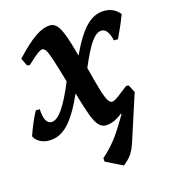

<svg xmlns="http://www.w3.org/2000/svg" viewBox="-103 -553 735 835"><g transform="rotate(-15 264.0 -135.0)"><path d="M67 12Q43 12 25 2Q7 -8 -1 -25Q7 -49 19.5 -79Q32 -109 44 -130H62Q63 -98 72 -80.5Q81 -63 97 -63Q121 -63 147.5 -101Q174 -139 206 -217Q186 -286 174.5 -321Q163 -356 155.5 -367.5Q148 -379 139 -379Q132 -379 118 -369Q104 -359 70 -327L58 -328L41 -363Q95 -421 132 -446Q169 -471 200 -471Q216 -471 229 -457.5Q242 -444 255 -409.5Q268 -375 285 -312Q324 -396 361 -433.5Q398 -471 443 -471Q487 -471 513 -438Q503 -411 491.5 -385Q480 -359 469 -336H451Q444 -364 434 -377.5Q424 -391 409 -391Q387 -391 364 -359.5Q341 -328 308 -250Q325 -183 336 -146Q347 -109 356 -94.5Q365 -80 374 -80Q380 -80 387.5 -84Q395 -88 409.5 -99Q424 -110 451 -131L462 -130L480 -96Q440 -55 412 -31.5Q384 -8 363 2Q342 12 321 12Q304 12 290 -2.5Q276 -17 262.5 -53.5Q249 -90 230 -156Q190 -66 152 -27Q114 12 67 12ZM352 201 275 163 274 147Q291 132 304.5 118Q318 104 332 86.5Q346 69 362.5 43.5Q379 18 400 -18L379 -41L480 -96L419 92Q410 122 401.5 141Q393 160 381.5 173.5Q370 187 352 201Z"/></g></svg>

Font: Alegreya SemiBold
Style: Italic
Weight: 600
Italic angle: -7°
Designer: Juan Pablo del Peral
Foundry: Huerta Tipografica
Version: Version 2.009